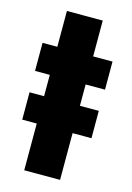

<svg xmlns="http://www.w3.org/2000/svg" viewBox="-104 -712 525 766"><g transform="rotate(15 158.0 -329.0)"><path d="M15 -193V-306H301V-193ZM75 0V-394H14V-510H75V-658H223V-510H303V-394H223V0Z"/></g></svg>

Font: Saira Condensed ExtraBold
Style: Regular
Weight: 800
Width: 3
Designer: Hector Gatti with collaboration of the Omnibus-Type team
Foundry: Omnibus-Type
Version: Version 1.101